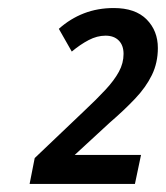

<svg xmlns="http://www.w3.org/2000/svg" viewBox="-20 -874 413 478"><path d="M53.7 -416 66.4 -480.5 189.9 -598.1Q221.2 -627.4 242.9 -650.9Q264.6 -674.3 276.1 -695.6Q287.6 -716.8 287.6 -739.7Q287.6 -761.2 275.6 -773.2Q263.7 -785.2 242.7 -785.2Q221.7 -785.2 200.7 -774.2Q179.7 -763.2 158.7 -745.6L126.5 -802.2Q154.8 -827.6 189 -840.8Q223.1 -854 263.2 -854Q316.9 -854 345 -825.7Q373 -797.4 373 -754.4Q373 -717.8 358.2 -687.3Q343.3 -656.7 316.2 -628.2Q289.1 -599.6 252.9 -568.4L166 -488.3H331.1L315.9 -416Z"/></svg>

Font: Open Sans SemiCondensed SemiBold
Style: Italic
Weight: 600
Width: 4
Italic angle: -12°
Designer: Monotype Design Team
Foundry: Monotype Imaging Inc.
Version: Version 3.000